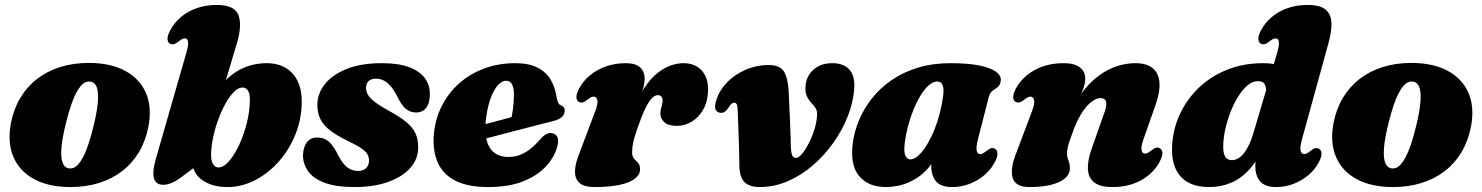

<svg xmlns="http://www.w3.org/2000/svg" viewBox="-20 -740 5982 775"><path d="M338.5 -486Q426 -486 485 -454.2Q544 -422.5 569 -364.8Q594 -307 579 -228.5Q568 -171.5 541 -126.2Q514 -81 473.2 -49.5Q432.5 -18 379.8 -1.5Q327 15 264.5 15Q177 15 118 -16.8Q59 -48.5 34.2 -106.5Q9.5 -164.5 24 -242.5Q35 -299.5 62 -344.8Q89 -390 129.8 -421.5Q170.5 -453 223.2 -469.5Q276 -486 338.5 -486ZM255.5 -61Q266.5 -58.5 276.8 -62.5Q287 -66.5 297 -78Q307 -89.5 316.8 -108.5Q326.5 -127.5 336 -155.5Q345.5 -183.5 355 -220.5Q370 -279.5 374.2 -320.2Q378.5 -361 372 -383.5Q365.5 -406 347.5 -410Q336.5 -412.5 326.2 -408.5Q316 -404.5 306 -393Q296 -381.5 286.2 -362.5Q276.5 -343.5 267 -315.5Q257.5 -287.5 248 -250.5Q233 -192 228.8 -151Q224.5 -110 231.2 -87.5Q238 -65 255.5 -61Z M731.5 -524.5Q741.5 -559 739 -572Q736.5 -585 726.5 -585Q721 -585 715.5 -582.5Q710 -580 701.5 -573Q689.5 -563.5 681.8 -561.8Q674 -560 666.5 -563.5Q657 -568.5 656.2 -582Q655.5 -595.5 666.5 -616.5Q682.5 -647.5 709.8 -670.8Q737 -694 773.8 -707Q810.5 -720 855 -720Q928 -720 942.8 -678.2Q957.5 -636.5 936.5 -566.5L858 -303L824.5 -301Q840.5 -349.5 865.2 -384.5Q890 -419.5 920.8 -441.8Q951.5 -464 985.8 -474.5Q1020 -485 1055 -485Q1101 -485 1132.8 -466.2Q1164.5 -447.5 1181.2 -413Q1198 -378.5 1198 -331.5Q1198 -262 1173.2 -199.5Q1148.5 -137 1106 -88.8Q1063.5 -40.5 1009.8 -12.8Q956 15 897.5 15Q831.5 15 790.5 -17.5Q749.5 -50 756 -113.5L792 -85L717 -28.5Q693 -10.5 674 -2.2Q655 6 639 6Q620.5 6 610 -4.5Q599.5 -15 599 -37.8Q598.5 -60.5 609 -98.5ZM956 -386.5Q940.5 -385.5 923.5 -368.2Q906.5 -351 890.8 -323Q875 -295 862 -260.2Q849 -225.5 841 -188.8Q833 -152 832 -118Q831.5 -91.5 839.8 -77.8Q848 -64 862.5 -64Q878.5 -64 895.8 -80.5Q913 -97 929.5 -125Q946 -153 959.2 -188.5Q972.5 -224 980.5 -262.5Q988.5 -301 988.5 -337.5Q988.5 -357 984 -367.8Q979.5 -378.5 972.2 -383Q965 -387.5 956 -386.5Z M1425 -50Q1446 -50 1457.8 -61.5Q1469.5 -73 1469.5 -91.5Q1469.5 -106 1462.8 -117.8Q1456 -129.5 1437 -142.2Q1418 -155 1380.5 -173Q1337.5 -194 1311.2 -214.5Q1285 -235 1273 -259.8Q1261 -284.5 1261 -316.5Q1261 -362 1291.2 -400.2Q1321.5 -438.5 1379.5 -461.8Q1437.5 -485 1522 -485Q1588 -485 1630.5 -469.2Q1673 -453.5 1694 -425.8Q1715 -398 1715 -362Q1715.5 -325 1700.8 -305.5Q1686 -286 1659.5 -286Q1635 -286 1617 -301.5Q1599 -317 1580 -357.5Q1562.5 -390 1542.8 -406.2Q1523 -422.5 1497.5 -422.5Q1479 -422.5 1468.2 -413Q1457.5 -403.5 1457.5 -384.5Q1457.5 -371.5 1464.5 -358.5Q1471.5 -345.5 1491 -330Q1510.5 -314.5 1547.5 -294Q1595.5 -268 1621.8 -245.8Q1648 -223.5 1658 -199.8Q1668 -176 1668 -145Q1668 -98 1636 -62Q1604 -26 1546.5 -5.5Q1489 15 1411.5 15Q1336.5 15 1290.5 -2.2Q1244.5 -19.5 1223.8 -48.8Q1203 -78 1203 -113.5Q1204 -146.5 1218.8 -165.8Q1233.5 -185 1259.5 -185Q1290 -185 1309.5 -166.2Q1329 -147.5 1346.5 -110.5Q1365 -76 1383.5 -63Q1402 -50 1425 -50Z M1832 -210.5Q1832 -210.5 1848.8 -215Q1865.5 -219.5 1892.2 -226.5Q1919 -233.5 1949.8 -241.8Q1980.5 -250 2010 -257.8Q2039.5 -265.5 2060.5 -271.5L2040.5 -249.5Q2046.5 -269.5 2050.2 -297.2Q2054 -325 2054.5 -359Q2054.5 -385 2046.8 -399.5Q2039 -414 2023 -414Q2009.5 -414 1996.5 -402.8Q1983.5 -391.5 1972.2 -370.2Q1961 -349 1952.8 -318.8Q1944.5 -288.5 1940.5 -250Q1934 -179.5 1957.5 -143Q1981 -106.5 2032.5 -106.5Q2058 -106.5 2079.5 -115Q2101 -123.5 2120 -138.2Q2139 -153 2155.5 -172Q2171.5 -190.5 2182 -197Q2192.5 -203.5 2205 -203Q2219.5 -202.5 2228.2 -189.8Q2237 -177 2229.5 -149Q2218.5 -106.5 2184.2 -69Q2150 -31.5 2092 -8.2Q2034 15 1950 15Q1867 15 1816.5 -11.5Q1766 -38 1745.8 -86.5Q1725.5 -135 1731.5 -201Q1737.5 -261.5 1763.8 -313.2Q1790 -365 1833.5 -403.5Q1877 -442 1934.5 -463.5Q1992 -485 2060 -485Q2115 -485 2149.8 -467Q2184.5 -449 2202.8 -418.2Q2221 -387.5 2226.5 -348Q2228.5 -336.5 2232.5 -327.2Q2236.5 -318 2243.5 -315Q2251 -312 2255.2 -307Q2259.5 -302 2259.5 -293Q2259.5 -280.5 2249.8 -269.5Q2240 -258.5 2213.5 -251.5Q2189.5 -245.5 2152.8 -236Q2116 -226.5 2073.5 -215.5Q2031 -204.5 1989.2 -193.5Q1947.5 -182.5 1913 -173.8Q1878.5 -165 1857.8 -159.5Q1837 -154 1837 -154Z M2317 -328.5Q2307.5 -333.5 2306.8 -347Q2306 -360.5 2317 -381.5Q2333 -412.5 2361 -435.8Q2389 -459 2426 -472Q2463 -485 2506.5 -485Q2544.5 -485 2563.2 -468.5Q2582 -452 2582 -421Q2582 -402.5 2575 -380Q2568 -357.5 2558.5 -333.2Q2549 -309 2541 -285Q2533 -261 2531.5 -239.5L2521.5 -243Q2540 -313.5 2566 -360.5Q2592 -407.5 2621.8 -434.8Q2651.5 -462 2681.5 -473.5Q2711.5 -485 2738 -485Q2787 -485 2813.5 -454.2Q2840 -423.5 2838 -373.5Q2836.5 -329 2818.2 -297.2Q2800 -265.5 2772 -248.8Q2744 -232 2712 -232Q2676 -232 2660.8 -247.2Q2645.5 -262.5 2645.5 -281Q2645.5 -295.5 2650 -308.8Q2654.5 -322 2654.5 -335Q2654.5 -345 2649.2 -350.5Q2644 -356 2636 -356Q2624.5 -356 2612.5 -344.8Q2600.5 -333.5 2586.2 -305Q2572 -276.5 2553.5 -224Q2541 -188.5 2536.2 -166.5Q2531.5 -144.5 2531.5 -126Q2531.5 -107.5 2539.5 -99.2Q2547.5 -91 2555.5 -82.8Q2563.5 -74.5 2563.5 -56Q2563.5 -35.5 2543.2 -19.2Q2523 -3 2482.2 6Q2441.5 15 2379 15Q2339 15 2320.2 -0.8Q2301.5 -16.5 2301 -45.2Q2300.5 -74 2315.5 -113L2382 -289.5Q2395 -323.5 2391 -336.8Q2387 -350 2377 -350Q2371.5 -350 2366 -347.5Q2360.5 -345 2352 -338Q2340 -328.5 2332.2 -326.8Q2324.5 -325 2317 -328.5Z M2964.5 -70Q2965.5 -24 2985.5 -4.5Q3005.5 15 3046.5 15Q3105 15 3159.5 -8.5Q3214 -32 3261 -72.5Q3308 -113 3344.2 -164.2Q3380.5 -215.5 3402.2 -271.2Q3424 -327 3428 -380.5Q3432 -432.5 3408.8 -458.8Q3385.5 -485 3339.5 -485Q3293 -485 3263.8 -459Q3234.5 -433 3231.5 -392.5Q3229.5 -368.5 3236.5 -352.5Q3243.5 -336.5 3257.5 -322Q3270 -308.5 3274.8 -298.2Q3279.5 -288 3277.5 -267Q3276 -247 3269.5 -224.5Q3263 -202 3253.5 -180.5Q3244 -159 3233.2 -141.2Q3222.5 -123.5 3211.8 -113Q3201 -102.5 3192.5 -102.5Q3183 -102.5 3178 -112.5Q3173 -122.5 3172 -153Q3172 -164.5 3171.5 -180.2Q3171 -196 3170.2 -215.8Q3169.5 -235.5 3168.5 -259Q3167.5 -282.5 3166.2 -310.2Q3165 -338 3163.5 -369.5Q3160.5 -425.5 3144.2 -451.5Q3128 -477.5 3083.5 -477.5Q3031 -477.5 2985.2 -456.5Q2939.5 -435.5 2908.5 -400.5Q2877.5 -365.5 2868 -323.5Q2863.5 -303.5 2870.5 -294.2Q2877.5 -285 2890 -284.5Q2899.5 -284.5 2907 -289.8Q2914.5 -295 2924 -310.5Q2929.5 -319 2934 -322.2Q2938.5 -325.5 2943.5 -325.5Q2949.5 -325.5 2953.2 -320.2Q2957 -315 2957.5 -296.5Q2958.5 -271 2959.5 -246.8Q2960.5 -222.5 2961.2 -199.2Q2962 -176 2962.8 -153.8Q2963.5 -131.5 2963.8 -110.8Q2964 -90 2964.5 -70Z M3928 -180Q3919 -145 3922.5 -131.5Q3926 -118 3936 -118Q3941.5 -118 3947 -120.8Q3952.5 -123.5 3961 -130Q3973 -140 3980.8 -141.8Q3988.5 -143.5 3996 -139.5Q4005.5 -134.5 4006.2 -121Q4007 -107.5 3996 -86.5Q3972.5 -41 3924.8 -13Q3877 15 3823.5 15Q3778 15 3758.5 -7.8Q3739 -30.5 3739 -69.5Q3739 -82 3740 -95.5Q3741 -109 3742.8 -123Q3744.5 -137 3747 -150.5Q3749.5 -164 3752.5 -176.5L3766.5 -136.5Q3754 -91 3722.5 -56.8Q3691 -22.5 3647.8 -3.8Q3604.5 15 3555.5 15Q3485.5 15 3448.2 -29Q3411 -73 3422 -161Q3428 -208.5 3447.5 -255.2Q3467 -302 3500 -343.5Q3533 -385 3579.2 -416.8Q3625.5 -448.5 3685 -466.8Q3744.5 -485 3816.5 -485Q3888 -485 3934 -475.5Q3980 -466 4001.2 -449.8Q4022.5 -433.5 4019.5 -413.5Q4017 -395.5 4007 -388.2Q3997 -381 3986.5 -373.8Q3976 -366.5 3971 -348ZM3632 -163.5Q3627.5 -125.5 3634.8 -111Q3642 -96.5 3654 -96.5Q3667.5 -96.5 3682.2 -108Q3697 -119.5 3712 -141Q3727 -162.5 3741 -192Q3755 -221.5 3766.2 -258.2Q3777.5 -295 3784.5 -336.5Q3791.5 -375.5 3786 -393.2Q3780.5 -411 3764 -411Q3746.5 -411 3729.2 -396Q3712 -381 3696.2 -355.2Q3680.5 -329.5 3667.2 -297.2Q3654 -265 3645 -230.5Q3636 -196 3632 -163.5Z M4080 -328.5Q4070.5 -333.5 4069.8 -347Q4069 -360.5 4080 -381.5Q4104.5 -428 4155 -456.5Q4205.5 -485 4274 -485Q4316 -485 4338.2 -468.5Q4360.5 -452 4360.5 -421Q4360.5 -402.5 4351.8 -380Q4343 -357.5 4331.5 -333.2Q4320 -309 4310.2 -285Q4300.5 -261 4299 -239.5L4282 -244Q4308.5 -312.5 4342.2 -359Q4376 -405.5 4413.5 -433.2Q4451 -461 4489 -473Q4527 -485 4561.5 -485Q4610 -485 4634 -463.8Q4658 -442.5 4660.2 -405.2Q4662.5 -368 4645.5 -320L4596.5 -180.5Q4584.5 -146.5 4588 -133.2Q4591.5 -120 4601.5 -120Q4607 -120 4612.5 -122.8Q4618 -125.5 4626.5 -132Q4638.5 -142 4646.2 -143.8Q4654 -145.5 4661.5 -141.5Q4671 -136.5 4671.8 -123Q4672.5 -109.5 4661.5 -88.5Q4637.5 -42 4587.8 -13.5Q4538 15 4470.5 15Q4420 15 4396.2 -4.2Q4372.5 -23.5 4371.2 -58.2Q4370 -93 4386 -138.5L4435 -277.5Q4448 -310.5 4445 -327.2Q4442 -344 4422 -344Q4409 -344 4394.8 -335.2Q4380.5 -326.5 4366.5 -310.8Q4352.5 -295 4339.8 -273Q4327 -251 4316.5 -224Q4307.5 -200 4300.8 -181Q4294 -162 4290.5 -147.8Q4287 -133.5 4287 -122.5Q4287 -106 4292.8 -92Q4298.5 -78 4298.5 -60Q4298.5 -26 4255.5 -5.5Q4212.5 15 4135 15Q4080.5 15 4068.5 -19.5Q4056.5 -54 4078.5 -113L4145 -289.5Q4158 -323.5 4154 -336.8Q4150 -350 4140 -350Q4134.5 -350 4129 -347.5Q4123.5 -345 4115 -338Q4103 -328.5 4095.2 -326.8Q4087.5 -325 4080 -328.5Z M5342.5 -566.5 5236 -180Q5229.5 -156.5 5229.2 -143Q5229 -129.5 5233.2 -123.8Q5237.5 -118 5244 -118Q5249.5 -118 5255 -120.8Q5260.5 -123.5 5269 -130Q5281 -140 5288.8 -141.8Q5296.5 -143.5 5304 -139.5Q5313.5 -134.5 5314.2 -121Q5315 -107.5 5304 -86.5Q5288.5 -56 5261.5 -33.2Q5234.5 -10.5 5201 2.2Q5167.5 15 5131.5 15Q5086 15 5066.5 -7.8Q5047 -30.5 5047 -69.5Q5047 -86.5 5048.8 -104.8Q5050.5 -123 5053.5 -141.5Q5056.5 -160 5060.5 -176.5L5083.5 -164Q5061.5 -100.5 5027.5 -61Q4993.5 -21.5 4951.2 -3.2Q4909 15 4861.5 15Q4776 15 4738.5 -36.2Q4701 -87.5 4714 -181.5Q4722.5 -243 4752 -298Q4781.5 -353 4829 -395Q4876.5 -437 4939.8 -461Q5003 -485 5079.5 -485Q5129 -485 5161.5 -469.8Q5194 -454.5 5209.5 -429Q5225 -403.5 5224 -372L5090.5 -362Q5092 -387.5 5085 -400Q5078 -412.5 5057.5 -412.5Q5036 -412.5 5015.8 -395.5Q4995.5 -378.5 4977.8 -350Q4960 -321.5 4946.5 -286.8Q4933 -252 4925.2 -215.8Q4917.5 -179.5 4917.5 -147.5Q4917.5 -117 4927.2 -105.2Q4937 -93.5 4952.5 -93.5Q4964.5 -93.5 4976.2 -99.8Q4988 -106 4999.5 -119.8Q5011 -133.5 5021.5 -155.2Q5032 -177 5041 -208.5L5134.5 -524.5Q5144.5 -559 5142 -572Q5139.5 -585 5129.5 -585Q5124 -585 5118.5 -582.5Q5113 -580 5104.5 -573Q5092.5 -563.5 5084.8 -561.8Q5077 -560 5069.5 -563.5Q5060 -568.5 5059.2 -582Q5058.5 -595.5 5069.5 -616.5Q5085.5 -647.5 5112.8 -670.8Q5140 -694 5176.8 -707Q5213.5 -720 5258 -720Q5308.5 -720 5330.8 -701.2Q5353 -682.5 5354.2 -648Q5355.5 -613.5 5342.5 -566.5Z M5677 -486Q5764.5 -486 5823.5 -454.2Q5882.5 -422.5 5907.5 -364.8Q5932.5 -307 5917.5 -228.5Q5906.5 -171.5 5879.5 -126.2Q5852.5 -81 5811.8 -49.5Q5771 -18 5718.2 -1.5Q5665.5 15 5603 15Q5515.5 15 5456.5 -16.8Q5397.5 -48.5 5372.8 -106.5Q5348 -164.5 5362.5 -242.5Q5373.5 -299.5 5400.5 -344.8Q5427.5 -390 5468.2 -421.5Q5509 -453 5561.8 -469.5Q5614.5 -486 5677 -486ZM5594 -61Q5605 -58.5 5615.2 -62.5Q5625.5 -66.5 5635.5 -78Q5645.5 -89.5 5655.2 -108.5Q5665 -127.5 5674.5 -155.5Q5684 -183.5 5693.5 -220.5Q5708.5 -279.5 5712.8 -320.2Q5717 -361 5710.5 -383.5Q5704 -406 5686 -410Q5675 -412.5 5664.8 -408.5Q5654.5 -404.5 5644.5 -393Q5634.5 -381.5 5624.8 -362.5Q5615 -343.5 5605.5 -315.5Q5596 -287.5 5586.5 -250.5Q5571.5 -192 5567.2 -151Q5563 -110 5569.8 -87.5Q5576.5 -65 5594 -61Z"/></svg>

Font: Fraunces Wonky
Style: Italic
Weight: 900
Italic angle: -16°
Version: Version 1.000;[b76b70a41]